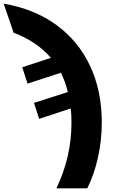

<svg xmlns="http://www.w3.org/2000/svg" viewBox="-95 -785 615 1045"><path d="M294 -117Q294 -163 290 -195L118 -138L90 -225L274 -284Q260 -344 236 -389L55 -330L26 -419L182 -470Q106 -559 -21 -607L-75 -765Q90 -737 210 -650.5Q330 -564 394.5 -428Q459 -292 459 -118Q459 -21 438 73Q417 167 380 240H212Q294 69 294 -117Z"/></svg>

Font: Noto Sans UI ExtraBold
Style: Regular
Weight: 800
Designer: Monotype Design Team
Foundry: Monotype Imaging Inc.
Version: Version 1.001